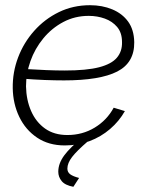

<svg xmlns="http://www.w3.org/2000/svg" viewBox="-20 -549 572 738"><path d="M229 10Q167 10 122.5 -20Q78 -50 54 -100Q30 -150 29 -210Q28 -271 49.5 -328Q71 -385 111.5 -430.5Q152 -476 206.5 -502.5Q261 -529 326 -529Q373 -529 411.5 -513Q450 -497 472.5 -466Q495 -435 496 -387Q497 -308 430.5 -274Q364 -240 226 -240Q192 -240 152 -241.5Q112 -243 62 -247L71 -284Q122 -281 159 -279.5Q196 -278 229 -278Q313 -278 361 -290.5Q409 -303 429.5 -327.5Q450 -352 449 -387Q449 -423 430.5 -445Q412 -467 383 -477.5Q354 -488 321 -488Q268 -488 223.5 -464.5Q179 -441 146.5 -401.5Q114 -362 97 -314Q80 -266 80 -217Q81 -165 99.5 -122.5Q118 -80 153 -55Q188 -30 239 -30Q297 -30 344 -58.5Q391 -87 417 -135L460 -122Q438 -83 403 -53Q368 -23 324 -6.5Q280 10 229 10ZM204 111Q204 79 227.5 47.5Q251 16 298 -21H311L318 -6Q275 31 257 54.5Q239 78 239 99Q239 113 250 121Q261 129 284 135L262 169Q230 163 217 147Q204 131 204 111Z"/></svg>

Font: Raleway Thin Light
Style: Italic
Weight: 300
Italic angle: -12°
Version: Version 4.026